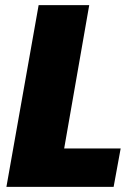

<svg xmlns="http://www.w3.org/2000/svg" viewBox="-20 -725 531 745"><path d="M129.9 -705.1H326.2L229 -148.9H448.2L420.9 0H4.9Z"/></svg>

Font: Poppins ExtraBold
Style: Italic
Weight: 800
Italic angle: -10°
Designer: Ninad Kale (Devanagari), Jonny Pinhorn (Latin)
Foundry: Indian Type Foundry
Version: Version 3.200;PS 1.000;hotconv 16.6.54;makeotf.lib2.5.65590